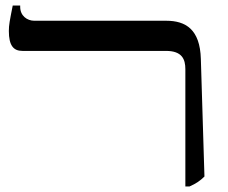

<svg xmlns="http://www.w3.org/2000/svg" viewBox="-20 -667 824 694"><path d="M650 7H665C688 -3 704 -14 719 -29L706 -454C703 -561 651 -592 581 -592H104C78 -592 53 -610 53 -642V-647H26C15 -591 12 -577 12 -555C12 -502 29 -483 61 -483H580C638 -483 650 -453 650 -417Z"/></svg>

Font: Noto Serif Hebrew
Style: Regular
Weight: 400
Designer: Monotype Design Team
Foundry: Monotype Imaging Inc.
Version: Version 1.901